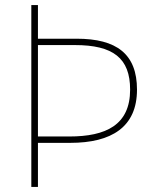

<svg xmlns="http://www.w3.org/2000/svg" viewBox="-20 -734 613 754"><path d="M518 -382C518 -522 438 -582 281 -582H129V-714H103V0H129V-173H256C418 -173 518 -235 518 -382ZM252 -198H129V-557H274C424 -557 491 -506 491 -382C491 -243 396 -198 252 -198Z"/></svg>

Font: Noto Kufi Arabic Thin
Style: Regular
Weight: 100
Designer: Monotype Design Team, David Williams, Khaled Hosny
Foundry: Google LLC
Version: Version 2.109